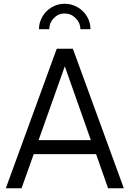

<svg xmlns="http://www.w3.org/2000/svg" viewBox="-20 -1005 692 1025"><path d="M283 -745H369L641 0H557L493 -182H160L95 0H11ZM465 -257 326 -651 186 -257ZM325 -985Q362 -985 394 -966.5Q426 -948 444.5 -917Q463 -886 463 -849H409Q409 -883 384 -908Q359 -933 325 -933Q291 -933 267 -908Q243 -883 243 -849H188Q188 -885 206.5 -916.5Q225 -948 256.5 -966.5Q288 -985 325 -985Z"/></svg>

Font: Evergrow Sans 
Style: Regular
Weight: 400
Foundry: 10Web
Version: Version 1.000